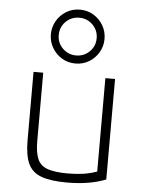

<svg xmlns="http://www.w3.org/2000/svg" viewBox="-58 -892 716 948"><g transform="rotate(5 300.0 -418.0)"><path d="M309 10Q229 10 182.5 -7Q136 -24 117 -65.5Q98 -107 98 -180V-520H146V-182Q146 -124 160 -92Q174 -60 210 -47.5Q246 -35 310 -35Q352 -35 386 -40Q420 -45 454 -57V-520H502V-22Q423 10 309 10ZM300 -579Q263 -579 233 -597Q203 -615 185 -645.5Q167 -676 167 -712Q167 -749 185 -779.5Q203 -810 233 -828Q263 -846 300 -846Q337 -846 367 -828Q397 -810 415 -779.5Q433 -749 433 -712Q433 -676 415 -645.5Q397 -615 367 -597Q337 -579 300 -579ZM300 -619Q339 -619 366.5 -646Q394 -673 394 -712Q394 -752 366.5 -779Q339 -806 300 -806Q261 -806 233.5 -779Q206 -752 206 -712Q206 -673 233.5 -646Q261 -619 300 -619Z"/></g></svg>

Font: M PLUS Code Latin 60 Light
Style: Regular
Weight: 300
Width: 7
Monospace: yes
Designer: Coji Morishita
Foundry: UNDERFOREST DESIGN
Version: Version 1.005; ttfautohint (v1.8.3)